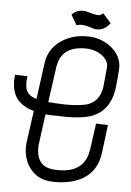

<svg xmlns="http://www.w3.org/2000/svg" viewBox="-52 -674 535 784"><g transform="rotate(5 216.0 -282.0)"><path d="M374 -413.1Q376 -447.3 335 -469.7Q307.6 -483.4 278.3 -482.4Q186.5 -482.4 169.9 -407.2Q168.9 -405.3 168.9 -404.3L147.5 -251Q168.9 -249 218.8 -247.1Q287.1 -247.1 314.5 -258.8Q349.6 -273.4 361.3 -311.5Q364.3 -321.3 366.2 -332ZM119.1 -412.1Q129.9 -477.5 191.4 -510.7Q229.5 -531.2 277.3 -532.2Q334 -534.2 378.9 -501Q427.7 -462.9 423.8 -408.2Q421.9 -376 416 -324.2Q401.4 -240.2 335 -212.9Q334 -211.9 333 -211.9Q291 -196.3 217.8 -197.3Q209 -197.3 192.4 -198.2Q157.2 -198.2 140.6 -200.2L123 -68.4Q121.1 12.7 186.5 20.5Q191.4 21.5 195.3 21.5Q305.7 29.3 330.1 -51.8Q333 -63.5 335 -75.2L349.6 -180.7L398.4 -178.7Q390.6 -115.2 384.8 -70.3Q374 38.1 266.6 64.5Q234.4 72.3 196.3 71.3Q125 71.3 90.8 12.7Q69.3 -25.4 73.2 -75.2L91.8 -210Q83 -211.9 68.4 -217.8Q29.3 -235.4 13.7 -265.6Q-3.9 -302.7 2.9 -350.6L53.7 -348.6Q47.9 -308.6 57.6 -289.1Q70.3 -266.6 98.6 -259.8ZM210.9 -615.2Q237.3 -643.6 280.3 -630.9Q315.4 -620.1 326.2 -623Q334 -627 339.8 -631.8L373 -593.8Q344.7 -555.7 302.7 -566.4Q297.9 -568.4 289.1 -571.3Q252.9 -582 235.4 -573.2Z"/></g></svg>

Font: Bratas-flat
Style: flat
Weight: 400
Designer: MUHAMMAD YONI
Version: Version 001.000